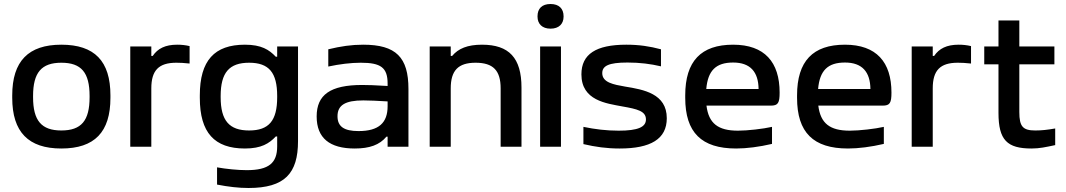

<svg xmlns="http://www.w3.org/2000/svg" viewBox="-20 -732 5321 958"><path d="M41 -256V-244C41 -73 122 9 286 9C452 9 531 -73 531 -244V-256C531 -427 452 -509 286 -509C122 -509 41 -427 41 -256ZM145 -247V-253C145 -370 187 -419 286 -419C386 -419 427 -370 427 -253V-247C427 -130 386 -81 286 -81C187 -81 145 -130 145 -247Z M864 -509C805 -509 767 -490 742 -453H735V-500H630V0H735V-291C735 -381 772 -419 860 -419C877 -419 900 -418 926 -415V-502C905 -507 885 -509 864 -509Z M1467 -28V-500H1363V-449H1356C1323 -484 1284 -509 1202 -509C1050 -509 977 -430 977 -256V-244C977 -70 1050 9 1202 9C1284 9 1323 -16 1356 -51H1363V-2C1363 81 1322 117 1211 117C1166 117 1108 111 1063 103V189C1120 200 1170 206 1220 206C1401 206 1467 133 1467 -28ZM1081 -247V-253C1081 -370 1124 -419 1223 -419C1322 -419 1363 -370 1363 -253V-247C1363 -130 1322 -81 1223 -81C1124 -81 1081 -130 1081 -247Z M1792 -509C1733 -509 1680 -501 1618 -486V-400C1674 -412 1731 -419 1780 -419C1880 -419 1914 -395 1914 -315V-303C1853 -307 1811 -308 1787 -308C1628 -308 1560 -259 1560 -151C1560 -43 1625 9 1750 9C1824 9 1874 -9 1908 -50H1914V0H2018V-288C2018 -446 1956 -509 1792 -509ZM1664 -152C1664 -207 1702 -231 1793 -231C1820 -231 1867 -229 1914 -226V-202C1914 -119 1870 -78 1769 -78C1696 -78 1664 -101 1664 -152Z M2124 -500V0H2229V-291C2229 -380 2266 -419 2353 -419C2441 -419 2478 -380 2478 -291V0H2582V-295C2582 -443 2520 -509 2385 -509C2313 -509 2267 -490 2236 -453H2229V-500Z M2675 -500V0H2779V-500ZM2662 -649C2662 -613 2685 -589 2727 -589C2769 -589 2792 -613 2792 -649V-651C2792 -689 2769 -712 2727 -712C2684 -712 2662 -689 2662 -651Z M3085 -201C3159 -188 3203 -178 3203 -136C3203 -98 3163 -80 3067 -80C3006 -80 2949 -87 2891 -99V-13C2951 1 3007 9 3072 9C3226 9 3307 -38 3307 -142C3307 -265 3191 -285 3099 -300C3042 -310 2985 -320 2985 -367C2985 -403 3016 -420 3111 -420C3173 -420 3227 -413 3278 -401V-486C3222 -501 3169 -509 3105 -509C2954 -509 2881 -462 2881 -361C2881 -230 3006 -216 3085 -201Z M3870 -270C3870 -422 3795 -509 3638 -509C3478 -509 3399 -427 3399 -256V-244C3399 -71 3480 9 3653 9C3705 9 3768 1 3832 -14V-99C3788 -89 3710 -80 3662 -80C3563 -80 3516 -116 3505 -205H3826C3862 -205 3870 -218 3870 -270ZM3504 -288C3512 -380 3552 -420 3638 -420C3724 -420 3764 -373 3765 -288Z M4428 -270C4428 -422 4353 -509 4196 -509C4036 -509 3957 -427 3957 -256V-244C3957 -71 4038 9 4211 9C4263 9 4326 1 4390 -14V-99C4346 -89 4268 -80 4220 -80C4121 -80 4074 -116 4063 -205H4384C4420 -205 4428 -218 4428 -270ZM4062 -288C4070 -380 4110 -420 4196 -420C4282 -420 4322 -373 4323 -288Z M4763 -509C4704 -509 4666 -490 4641 -453H4634V-500H4529V0H4634V-291C4634 -381 4671 -419 4759 -419C4776 -419 4799 -418 4825 -415V-502C4804 -507 4784 -509 4763 -509Z M5146 -81C5084 -81 5066 -100 5066 -173V-411H5241V-500H5066V-630H4962V-500H4891V-411H4962V-169C4962 -33 5005 9 5127 9C5167 9 5198 2 5245 -8V-91C5205 -84 5177 -81 5146 -81Z"/></svg>

Font: LT Wave Alt Medium
Style: Regular
Weight: 500
Designer: Daniel Lyons
Version: Version 2.5 (Glyphs App)